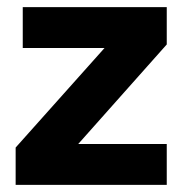

<svg xmlns="http://www.w3.org/2000/svg" viewBox="-20 -520 513 540"><path d="M24 -105 274 -385H44V-500H449V-395L200 -115H449V0H24Z"/></svg>

Font: Moderustic
Style: Bold
Weight: 700
Designer: Tural Alisoy
Foundry: TAFT Foundry
Version: Version 2.120